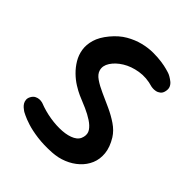

<svg xmlns="http://www.w3.org/2000/svg" viewBox="-183 -766 876 876"><g transform="rotate(45 255.0 -327.5)"><path d="M295 -4Q243 -1 202 -6.5Q161 -12 133 -21Q105 -30 90 -37.5Q75 -45 75 -45Q75 -45 70.5 -48Q66 -51 59 -57Q52 -63 47 -71Q42 -79 41 -89.5Q40 -100 46 -111Q53 -124 63 -129Q73 -134 82 -134.5Q91 -135 97.5 -133.5Q104 -132 104 -132Q142 -117 182.5 -110.5Q223 -104 258.5 -106.5Q294 -109 318 -121.5Q342 -134 347 -158Q352 -179 341 -195.5Q330 -212 308 -226.5Q286 -241 258 -253.5Q230 -266 200 -278Q182 -286 159.5 -300Q137 -314 116.5 -334Q96 -354 81 -379Q66 -404 61.5 -433Q57 -462 66.5 -494.5Q76 -527 105 -562Q134 -597 167 -616Q200 -635 234 -643.5Q268 -652 299 -652Q330 -652 354 -648.5Q378 -645 392 -641Q406 -637 406 -637Q406 -637 412.5 -635Q419 -633 428.5 -627.5Q438 -622 447.5 -614.5Q457 -607 462 -596Q467 -585 464 -570Q461 -554 451.5 -546.5Q442 -539 431 -537Q420 -535 412 -536Q404 -537 404 -537Q358 -551 315.5 -544Q273 -537 241.5 -517.5Q210 -498 193.5 -472.5Q177 -447 184 -423Q189 -404 211.5 -388.5Q234 -373 265.5 -359Q297 -345 331 -329.5Q365 -314 394.5 -294Q424 -274 441 -247Q465 -208 468.5 -172.5Q472 -137 459.5 -107.5Q447 -78 422.5 -55.5Q398 -33 365 -19.5Q332 -6 295 -4Z"/></g></svg>

Font: Sour Gummy Medium
Style: Regular
Weight: 500
Designer: Stefie Justprince
Foundry: Eifetstype
Version: Version 1.000